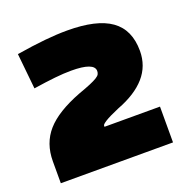

<svg xmlns="http://www.w3.org/2000/svg" viewBox="-104 -952 735 751"><g transform="rotate(-20 263.0 -576.5)"><path d="M25 -391Q25 -466 69.5 -516.5Q114 -567 213 -605Q244 -616 263 -624Q282 -632 292.5 -638.5Q303 -645 306 -651Q309 -657 309 -664Q309 -700 213 -700Q183 -700 145 -696Q107 -692 55 -684L40 -832Q108 -843 158.5 -848Q209 -853 252 -853Q375 -853 434 -811Q493 -769 493 -681Q493 -618 453 -572.5Q413 -527 336 -498Q294 -480 277.5 -469.5Q261 -459 261 -454V-449H492V-300H25Z"/></g></svg>

Font: Encode Sans Normal
Style: Black
Weight: 900
Designer: Pablo Impallari, Andres Torresi
Foundry: Pablo Impallari, Andres Torresi
Version: Version 1.000; ttfautohint (v1.00) -l 8 -r 50 -G 200 -x 14 -